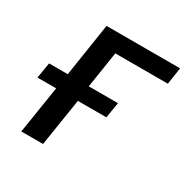

<svg xmlns="http://www.w3.org/2000/svg" viewBox="-121 -604 695 712"><g transform="rotate(30 226.5 -248.5)"><path d="M60 0 92 -203H12L23 -270H103L138 -497H453L442 -425H217L193 -270H318L307 -203H185L153 0Z"/></g></svg>

Font: Nunito Sans 7pt Condensed Medium
Style: Italic
Weight: 500
Width: 3
Italic angle: -9°
Designer: Vernon Adams
Foundry: Vernon Adams
Version: Version 3.101;gftools[0.9.27]